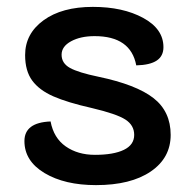

<svg xmlns="http://www.w3.org/2000/svg" viewBox="-20 -529 552 558"><path d="M51 -119Q51 -173 127 -176Q136 -128 171 -103.5Q206 -79 256 -79Q310 -79 340 -93.5Q370 -108 370 -137Q370 -165 344.5 -181.5Q319 -198 247 -215Q176 -231 135 -249Q94 -267 73.5 -295Q53 -323 53 -369Q53 -431 106.5 -470Q160 -509 250 -509Q337 -509 396 -477Q455 -445 455 -392Q455 -366 435.5 -353Q416 -340 376 -339Q360 -424 255 -424Q214 -424 186.5 -409Q159 -394 159 -370Q159 -345 183.5 -331.5Q208 -318 266 -306Q376 -283 426 -244Q476 -205 476 -137Q476 -70 418 -30.5Q360 9 259 9Q168 9 109.5 -26Q51 -61 51 -119Z"/></svg>

Font: K2D SemiBold
Style: Regular
Weight: 600
Designer: Katatrad Aksorn Co.,Ltd.
Foundry: Cadson Demak Co.,Ltd.
Version: Version 1.000; ttfautohint (v1.6)